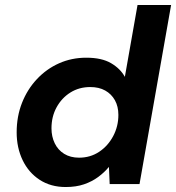

<svg xmlns="http://www.w3.org/2000/svg" viewBox="-20 -740 708 772"><path d="M244 12Q184 12 139.5 -17Q95 -46 71 -96Q47 -146 47 -208Q47 -272 68.5 -326.5Q90 -381 128.5 -422Q167 -463 217.5 -485.5Q268 -508 327 -508Q389 -508 426.5 -486Q464 -464 482 -431L533 -720H668L541 0H421L418 -69Q400 -47 375 -28.5Q350 -10 318 1Q286 12 244 12ZM298 -106Q343 -106 378.5 -129.5Q414 -153 435 -192.5Q456 -232 456 -278Q456 -312 442 -337Q428 -362 403 -376Q378 -390 343 -390Q298 -390 263 -368Q228 -346 207.5 -308.5Q187 -271 187 -224Q187 -191 200 -164Q213 -137 238 -121.5Q263 -106 298 -106Z"/></svg>

Font: DM Sans 24pt
Style: Bold Italic
Weight: 700
Italic angle: -10°
Designer: Colophon Foundry, Jonny Pinhorn
Foundry: Colophon Foundry
Version: Version 4.004;gftools[0.9.30]